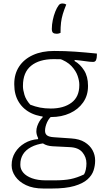

<svg xmlns="http://www.w3.org/2000/svg" viewBox="-20 -834 640 1104"><path d="M189 -79Q189 -94 194 -108.5Q199 -123 207 -136.5Q215 -150 225 -159V-175H288Q263 -158 251 -131.5Q239 -105 239 -82Q239 -65 250 -56Q261 -47 289 -45L390 -38Q437 -35 467 -16.5Q497 2 512 29.5Q527 57 527 88V91Q527 118 518 146Q509 174 483 197.5Q457 221 407.5 235.5Q358 250 277 250H230Q170 250 129.5 230.5Q89 211 68 180.5Q47 150 47 118V114Q47 75 67 42.5Q87 10 121.5 -10.5Q156 -31 199 -34V-50L237 -11Q190 -5 158.5 12Q127 29 112 54Q97 79 97 110V115Q97 139 114 159Q131 179 164 191Q197 203 243 203H292Q350 203 386.5 195.5Q423 188 463 169Q470 158 473.5 140.5Q477 123 477 107V105Q477 70 454 42Q431 14 381 12L282 7Q249 5 228.5 -8.5Q208 -22 198.5 -41.5Q189 -61 189 -79ZM315 -499 409 -507V-483Q441 -465 463.5 -429.5Q486 -394 486 -342V-338Q486 -285 458 -245Q430 -205 382 -183Q334 -161 274 -161Q210 -160 162.5 -182Q115 -204 88.5 -246.5Q62 -289 62 -348V-352Q62 -409 90 -451.5Q118 -494 169.5 -517.5Q221 -541 291 -541Q354 -541 411 -537Q468 -533 537 -526Q537 -524 537 -521Q537 -518 537 -516Q537 -500 532.5 -489Q528 -478 515 -478Q498 -478 472 -482Q446 -486 402.5 -490Q359 -494 289 -494Q206 -494 159 -456Q112 -418 112 -341V-337Q112 -318 120.5 -289Q129 -260 154 -232Q182 -221 210 -215.5Q238 -210 272 -210Q346 -210 391 -243.5Q436 -277 436 -344V-348Q436 -369 426.5 -397.5Q417 -426 391 -454Q365 -482 315 -499ZM305 -640Q292 -640 285 -645.5Q278 -651 278 -668Q278 -692 283.5 -718.5Q289 -745 298 -767.5Q307 -790 317 -803Q321 -809 326.5 -811.5Q332 -814 340 -814Q346 -814 351 -812.5Q356 -811 361 -808Q348 -776 341 -752.5Q334 -729 331 -704.5Q328 -680 328 -645Q323 -643 318 -641.5Q313 -640 305 -640Z"/></svg>

Font: Recursive Casual Light
Style: Regular
Weight: 300
Version: Version 1.047